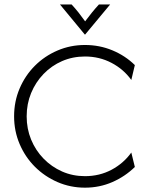

<svg xmlns="http://www.w3.org/2000/svg" viewBox="-20 -839 658 869"><path d="M364.6 10.4Q298.6 10.4 240.3 -14.9Q181.9 -40.3 137.8 -84.4Q93.8 -128.5 68.8 -187.2Q43.8 -245.8 43.8 -312.5Q43.8 -379.9 68.8 -438.5Q93.8 -497.2 137.8 -541.3Q181.9 -585.4 240.3 -610.4Q298.6 -635.4 364.6 -635.4Q430.6 -635.4 488.9 -611.1Q547.2 -586.8 590.3 -544.4L574.3 -477.1Q539.6 -525.7 484.7 -554.5Q429.9 -583.3 364.6 -583.3Q309 -583.3 261.1 -562.5Q213.2 -541.7 177.1 -504.2Q141 -466.7 120.8 -417.7Q100.7 -368.8 100.7 -312.5Q100.7 -256.2 120.8 -207.3Q141 -158.3 177.1 -121.2Q213.2 -84 261.1 -62.8Q309 -41.7 364.6 -41.7Q430.6 -41.7 485.1 -70.8Q539.6 -100 574.3 -148.6L590.3 -83.3Q546.5 -40.3 488.5 -14.9Q430.6 10.4 364.6 10.4ZM363.9 -682.6 251.4 -818.8H304.2Q320.8 -800.7 335.4 -782.3Q350 -763.9 365.3 -742.4Q381.2 -763.9 396.2 -782.3Q411.1 -800.7 427.8 -818.8H478.5L365.3 -682.6Z"/></svg>

Font: Afacad Flux Light
Style: Regular
Weight: 300
Designer: Kristian Moeller
Foundry: Dicotype
Version: Version 1.100